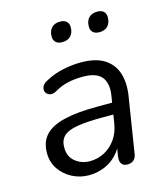

<svg xmlns="http://www.w3.org/2000/svg" viewBox="-107 -781 753 871"><g transform="rotate(-15 269.5 -345.5)"><path d="M204.2 8.9Q161.9 8.9 125.4 -10Q89 -28.9 66.7 -61.8Q44.5 -94.8 44.5 -137.3Q44.5 -188.8 73.2 -220.5Q102 -252.2 163 -267.1Q224 -282 319.5 -282H400L391.7 -228.6H330.8Q253.8 -228.6 209.2 -220.7Q164.7 -212.9 145.7 -193.9Q126.7 -174.9 126.7 -142.1Q126.7 -98.1 156.1 -74.9Q185.4 -51.6 224.2 -51.6Q260.4 -51.6 292 -68Q323.5 -84.4 345.8 -115.5Q368 -146.6 374.6 -190.1L394.1 -311.7Q403.7 -369.8 379.1 -400.1Q354.5 -430.4 291.1 -430.4Q254.3 -430.4 221 -423.2Q187.6 -415.9 155.1 -396.6Q141.9 -389.7 130.9 -391.1Q119.9 -392.5 112.8 -399.5Q105.7 -406.6 104.7 -416.6Q103.7 -426.6 109.7 -436.9Q115.8 -447.2 130.9 -455Q169.2 -476.2 213.3 -485.7Q257.5 -495.3 299.6 -495.3Q368 -495.3 408.5 -469.7Q449 -444.2 464 -398.2Q478.9 -352.1 468.9 -290.3L428.1 -33.3Q425.7 -13.5 414.3 -3.3Q402.9 6.9 383.9 6.9Q365.9 6.9 357.5 -5Q349 -16.9 351.9 -38.7L364.5 -119.8L373.1 -110.4Q359.7 -69.8 333.1 -43.2Q306.5 -16.7 272.9 -3.9Q239.3 8.9 204.2 8.9ZM416.7 -605.7Q397.6 -605.7 387 -615.3Q376.5 -624.9 376.5 -642.6Q376.5 -669.2 390.7 -683.8Q404.9 -698.5 430.4 -698.5Q450.1 -698.5 460.4 -688.9Q470.7 -679.3 470.7 -661.6Q470.7 -635.6 456.7 -620.7Q442.7 -605.7 416.7 -605.7ZM242.6 -605.7Q223 -605.7 212.4 -615.3Q201.8 -624.9 201.8 -642.6Q201.8 -669.2 216.1 -683.8Q230.3 -698.5 255.8 -698.5Q275.5 -698.5 286 -688.9Q296.6 -679.3 296.6 -661.6Q296.6 -635.6 282.6 -620.7Q268.6 -605.7 242.6 -605.7Z"/></g></svg>

Font: Nunito ExtraLight
Style: Italic
Weight: 200
Italic angle: -9°
Designer: Vernon Adams
Foundry: Vernon Adams
Version: Version 3.602